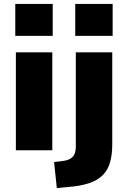

<svg xmlns="http://www.w3.org/2000/svg" viewBox="-20 -767 648 980"><path d="M58 -584V-747H249V-584ZM61 0V-500H247V0ZM364 -584V-747H555V-584ZM270 193 256 60 305 54Q336 50 351.5 33Q367 16 367 -19V-500H553V-32Q553 21 542 60.5Q531 100 505 126.5Q479 153 434.5 168Q390 183 322 188Z"/></svg>

Font: Nunito Sans 9pt Black
Style: Regular
Weight: 900
Version: Version 3.101;gftools[0.9.27]